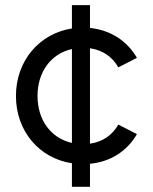

<svg xmlns="http://www.w3.org/2000/svg" viewBox="-20 -723 595 747"><path d="M330.1 -164.1V-535.2C379.4 -528.3 417 -502 440.4 -460.9L512.7 -498C475.1 -563.5 410.6 -606 330.1 -614.3V-703.1H259.8V-612.3C132.3 -592.3 42 -485.8 42 -349.6C42 -213.4 132.3 -106.9 259.8 -87.9V3.9H330.1V-85.9C410.6 -93.3 475.1 -135.7 512.7 -201.2L440.4 -238.3C417 -197.3 379.4 -170.9 330.1 -164.1ZM126 -349.6C126 -443.8 178.7 -514.2 259.8 -532.2V-167C178.7 -185.1 126 -255.4 126 -349.6Z"/></svg>

Font: Wanted Sans
Style: Regular
Weight: 400
Designer: Original Design by Kil Hyung-jin and Kang Hanbin, Wanted Lab, Inc; Hangeul from Source Han Sans by Jang Soo-young and Ka
Foundry: Wanted Lab, Inc.
Version: Version 1.001;Glyphs 3.2 (3227)